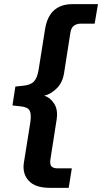

<svg xmlns="http://www.w3.org/2000/svg" viewBox="-20 -725 492 925"><path d="M221 180Q150 180 118.5 146Q87 112 95 59L126 -135Q132 -175 122.5 -192.5Q113 -210 76 -213L40 -217L54 -308L91 -312Q127 -315 143.5 -332.5Q160 -350 166 -389L197 -584Q207 -646 240.5 -675.5Q274 -705 328 -705H452L436 -611H369Q350 -611 336.5 -601.5Q323 -592 319 -567L289 -375Q282 -327 252.5 -298.5Q223 -270 193 -264Q221 -256 240.5 -226.5Q260 -197 253 -150L223 42Q219 67 228 76.5Q237 86 257 86H326L311 180Z"/></svg>

Font: Nunito Sans
Style: Bold Italic
Weight: 700
Italic angle: -9°
Designer: Vernon Adams
Foundry: Vernon Adams
Version: Version 3.006; ttfautohint (v1.8.3)